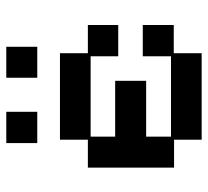

<svg xmlns="http://www.w3.org/2000/svg" viewBox="-46 -620 677 626"><g transform="rotate(-90 293.0 -306.5)"><path d="M151 12V-78H60V-359H151V-450H433V-359H525V-260H423V-350H161V-270H343V-169H161V-88H423V-180H525V-79H433V12ZM140 -524V-625H242V-524ZM353 -524V-625H454V-524Z"/></g></svg>

Font: Pixelify Sans
Style: Regular
Weight: 400
Designer: Stefie Justprince
Foundry: Typecalism Foundryline
Version: Version 1.000;February 13, 2025;FontCreator 15.0.0.3015 64-b